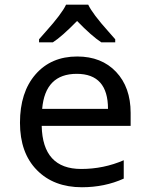

<svg xmlns="http://www.w3.org/2000/svg" viewBox="-20 -786 640 816"><path d="M469.7 -606H410.6Q369.1 -633.3 307.6 -696.8Q242.7 -630.4 204.6 -606H146V-619.1Q158.2 -633.3 174.8 -651.9Q242.7 -727.5 260.7 -766.1H355Q373 -727.5 440.9 -651.9L469.7 -619.1ZM535.2 -251H157.2Q161.1 -67.9 325.2 -67.9Q420.4 -67.9 505.9 -105V-26.9Q424.8 9.8 328.1 9.8Q208.5 9.8 136.7 -63.2Q64.9 -136.2 64.9 -264.2Q64.9 -394 131.1 -470Q197.3 -545.9 308.1 -545.9Q411.6 -545.9 473.4 -480.5Q535.2 -415 535.2 -306.2ZM159.2 -323.2H439Q439 -472.2 306.2 -472.2Q171.9 -472.2 159.2 -323.2Z"/></svg>

Font: TypoPRO Noto Mono
Style: Regular
Weight: 400
Designer: Monotype Design Team
Foundry: Monotype Imaging Inc.
Version: Version 1.00